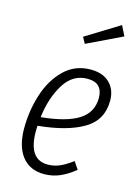

<svg xmlns="http://www.w3.org/2000/svg" viewBox="-120 -847 670 925"><g transform="rotate(15 215.5 -384.5)"><path d="M103 -206Q102 -197 102 -179Q102 -38 198 -38Q230 -38 258.5 -50.5Q287 -63 320 -88L345 -51Q307 -20 270.5 -4.5Q234 11 193 11Q122 11 83 -38.5Q44 -88 44 -178Q44 -265 70 -347Q96 -429 150 -481.5Q204 -534 282 -534Q343 -534 376.5 -500.5Q410 -467 410 -413Q410 -316 329 -268Q248 -220 103 -206ZM107 -250Q232 -262 293 -300.5Q354 -339 354 -412Q354 -448 335.5 -467.5Q317 -487 278 -487Q205 -487 162 -418Q119 -349 107 -250ZM371 -780 396 -730 221 -646 204 -677Z"/></g></svg>

Font: Fira Sans Extra Condensed Light
Style: Italic
Weight: 300
Width: 3
Italic angle: -8°
Designer: Carrois Corporate & Edenspiekermann AG
Foundry: Carrois Corporate GbR & Edenspiekermann AG
Version: Version 4.203